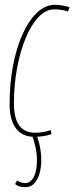

<svg xmlns="http://www.w3.org/2000/svg" viewBox="-20 -560 310 800"><path d="M122 10Q73 10 46.5 -25Q20 -60 20 -126Q20 -210 34 -285Q48 -360 74 -417.5Q100 -475 134.5 -507.5Q169 -540 209 -540Q236 -540 270 -530L263 -512Q237 -521 206 -521Q171 -521 140.5 -489Q110 -457 87 -401.5Q64 -346 51 -275.5Q38 -205 38 -129Q38 -7 126 -7Q144 -7 161 -10Q178 -13 191 -18L195 -1Q180 4 162 7Q144 10 122 10ZM43 207 51 192Q68 203 85 203Q107 203 120.5 177.5Q134 152 134 108Q134 57 112 0H131Q141 24 146.5 52Q152 80 152 108Q152 136 145 161.5Q138 187 123.5 203.5Q109 220 85 220Q75 220 64 217.5Q53 215 43 207Z"/></svg>

Font: Georama Condensed Thin
Style: Italic
Weight: 100
Width: 3
Italic angle: -9°
Designer: Jean-Baptiste Levee
Foundry: Production Type
Version: Version 1.000